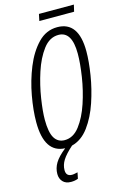

<svg xmlns="http://www.w3.org/2000/svg" viewBox="-153 -898 767 1184"><g transform="rotate(-15 230.5 -306.0)"><path d="M436 -789 446 -832H223L214 -789ZM147 220Q172 220 192 212L200 173Q190 175 181 177Q172 179 164 179Q126 179 126 140Q126 107 145 76.5Q164 46 210 5Q273 -11 318 -72Q363 -133 391 -216.5Q419 -300 432.5 -385Q446 -470 446 -534Q446 -724 310 -724Q239 -724 187 -670Q135 -616 101 -532.5Q67 -449 50.5 -357.5Q34 -266 34 -191Q34 5 165 10Q117 48 97 81Q77 114 77 151Q77 181 95 200.5Q113 220 147 220ZM89 -192Q89 -245 101.5 -326Q114 -407 140 -487Q166 -567 207 -621.5Q248 -676 305 -676Q391 -676 391 -534Q391 -472 378 -388Q365 -304 338.5 -224.5Q312 -145 271.5 -92Q231 -39 176 -39Q133 -39 111 -75Q89 -111 89 -192Z"/></g></svg>

Font: Noto Sans Display Condensed Light
Style: Italic
Weight: 300
Width: 3
Designer: Monotype Design team
Foundry: Monotype Imaging Inc.
Version: 1.000